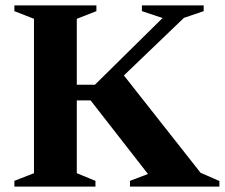

<svg xmlns="http://www.w3.org/2000/svg" viewBox="-20 -695 837 715"><path d="M727 -51.5 797 -21V0H464V-21.5L531 -47L317.5 -321H211.5V-379.5H333.5L585.5 -628L508.5 -653.5V-675H738.5V-653.5L665 -628.5L384 -359L430 -428.5ZM266 -625V-50L335.5 -21.5V0H33.5V-21.5L106.5 -50V-625L33.5 -653.5V-675H339V-653.5Z"/></svg>

Font: Newsreader 24pt
Style: Bold
Weight: 700
Designer: Hugues Gentile
Foundry: Production Type
Version: Version 1.003